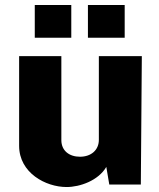

<svg xmlns="http://www.w3.org/2000/svg" viewBox="-20 -743 642 773"><path d="M267 -723H120V-591H267ZM482 -723H334V-591H482ZM248 10C302 10 376 -16 408 -71L420 0H547L551 -517H378V-180C378 -139 347 -112 302 -112C259 -112 227 -136 227 -179V-517H57V-156C57 -47 164 10 248 10Z"/></svg>

Font: United Sans ExtraBold
Style: Regular
Weight: 800
Designer: Pablo Impallari, Rodrigo Fuenzalida (Modified by Dan O. Williams)
Version: Version 1.000;PS 001.000;hotconv 1.0.88;makeotf.lib2.5.64775